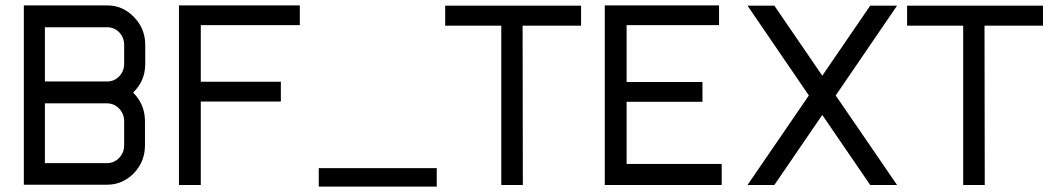

<svg xmlns="http://www.w3.org/2000/svg" viewBox="-20 -686 3906 712"><path d="M518.6 -449.2Q518.6 -385.7 473.6 -342.8Q517.6 -298.8 517.6 -236.3V-147.5Q517.6 -86.9 476.6 -43.9Q434.6 -1 377 -1H68.4V-666H377Q435.5 -666 476.6 -623Q518.6 -580.1 518.6 -519.5ZM146.5 -585V-383.8H377Q403.3 -383.8 421.9 -402.8Q440.4 -421.9 440.4 -449.2V-519.5Q440.4 -546.9 421.9 -566.4Q403.3 -585 377 -585ZM440.4 -236.3Q440.4 -263.7 421.9 -283.2Q403.3 -302.7 377 -302.7H146.5V-81.1H377Q403.3 -81.1 421.9 -100.6Q440.4 -120.1 440.4 -147.5Z M724.6 0H643.6V-666H1091.8V-592.8H724.6V-382.8H1021.5V-309.6H724.6Z M1162.1 5.9V-62.5H1599.6V5.9Z M1838.9 -590.8H1630.9V-665H2134.8V-590.8H1918L1918.9 0H1838.9Z M2656.2 0H2222.7V-666H2646.5V-592.8H2303.7V-381.8H2585V-308.6H2303.7V-78.1H2656.2Z M2851.6 -665H2752L2979.5 -332L2752 0H2851.6L3029.3 -259.8L3207 0H3306.6L3079.1 -332L3306.6 -665H3207L3029.3 -405.3Z M3551.8 -590.8H3343.8V-665H3847.7V-590.8H3630.9L3631.8 0H3551.8Z"/></svg>

Font: BF_TEXT
Style: Regular
Weight: 400
Foundry: EA DICE
Version: Version 1.404